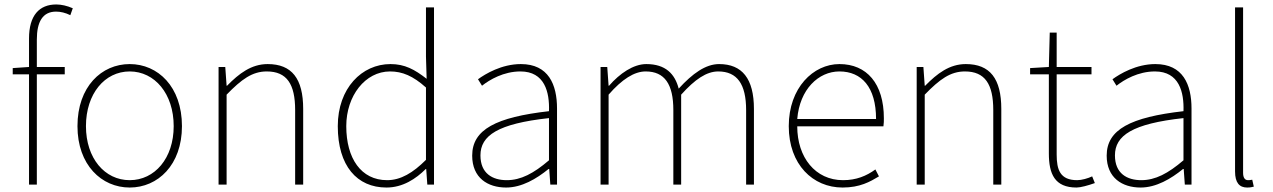

<svg xmlns="http://www.w3.org/2000/svg" viewBox="-20 -827 5701 860"><path d="M37 -494H110V0H145V-494H270V-527H145V-650C145 -729 171 -775 231 -775C251 -775 273 -770 295 -759L306 -790C281 -801 255 -807 232 -807C156 -807 110 -758 110 -655V-527L37 -522Z M561 13C687 13 795 -88 795 -262C795 -439 687 -540 561 -540C435 -540 327 -439 327 -262C327 -88 435 13 561 13ZM561 -20C449 -20 365 -118 365 -262C365 -407 449 -507 561 -507C673 -507 758 -407 758 -262C758 -118 673 -20 561 -20Z M959 0H995V-403C1062 -472 1110 -507 1175 -507C1265 -507 1302 -450 1302 -334V0H1338V-339C1338 -475 1287 -540 1179 -540C1106 -540 1051 -498 997 -443H995L989 -527H959Z M1711 13C1784 13 1843 -26 1887 -70H1889L1894 0H1924V-794H1888V-573L1891 -474C1837 -516 1793 -540 1729 -540C1601 -540 1493 -432 1493 -262C1493 -84 1579 13 1711 13ZM1714 -20C1597 -20 1531 -118 1531 -262C1531 -398 1616 -507 1727 -507C1782 -507 1830 -487 1888 -435V-111C1830 -53 1775 -20 1714 -20Z M2247 13C2317 13 2383 -26 2437 -70H2440L2445 0H2475V-341C2475 -448 2437 -540 2313 -540C2227 -540 2154 -496 2121 -472L2139 -443C2173 -470 2236 -507 2311 -507C2420 -507 2442 -414 2439 -329C2202 -302 2095 -247 2095 -130C2095 -30 2165 13 2247 13ZM2250 -20C2186 -20 2132 -50 2132 -131C2132 -220 2210 -273 2439 -298V-109C2370 -50 2313 -20 2250 -20Z M2670 0H2706V-403C2766 -472 2821 -507 2872 -507C2957 -507 2996 -450 2996 -334V0H3031V-403C3093 -472 3145 -507 3197 -507C3282 -507 3322 -450 3322 -334V0H3357V-339C3357 -475 3304 -540 3201 -540C3141 -540 3082 -498 3020 -430C3003 -496 2961 -540 2875 -540C2817 -540 2756 -498 2708 -443H2706L2700 -527H2670Z M3754 13C3832 13 3877 -13 3917 -37L3901 -68C3861 -39 3816 -20 3756 -20C3632 -20 3551 -122 3551 -261H3937C3939 -275 3939 -286 3939 -297C3939 -453 3862 -540 3740 -540C3623 -540 3513 -434 3513 -262C3513 -90 3621 13 3754 13ZM3551 -294C3562 -427 3646 -507 3740 -507C3839 -507 3904 -437 3904 -294Z M4086 0H4122V-403C4189 -472 4237 -507 4302 -507C4392 -507 4429 -450 4429 -334V0H4465V-339C4465 -475 4414 -540 4306 -540C4233 -540 4178 -498 4124 -443H4122L4116 -527H4086Z M4802 13C4820 13 4853 4 4884 -7L4872 -37C4853 -28 4825 -20 4805 -20C4728 -20 4713 -67 4713 -135V-494H4869V-527H4713V-681H4682L4678 -527L4594 -522V-494H4678V-140C4678 -48 4704 13 4802 13Z M5089 13C5159 13 5225 -26 5279 -70H5282L5287 0H5317V-341C5317 -448 5279 -540 5155 -540C5069 -540 4996 -496 4963 -472L4981 -443C5015 -470 5078 -507 5153 -507C5262 -507 5284 -414 5281 -329C5044 -302 4937 -247 4937 -130C4937 -30 5007 13 5089 13ZM5092 -20C5028 -20 4974 -50 4974 -131C4974 -220 5052 -273 5281 -298V-109C5212 -50 5155 -20 5092 -20Z M5566 13C5581 13 5587 11 5596 9L5589 -22C5578 -20 5574 -20 5570 -20C5556 -20 5548 -31 5548 -53V-794H5512V-59C5512 -8 5532 13 5566 13Z"/></svg>

Font: Harano Aji Gothic K1 ExtraLight
Style: Regular
Weight: 250
Foundry: Masamichi Hosoda
Version: HaranoAjiGothicK1-ExtraLight version 20230610;ttx 4.39.4